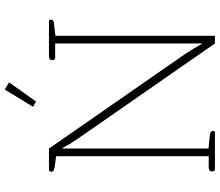

<svg xmlns="http://www.w3.org/2000/svg" viewBox="-78 -842 920 804"><g transform="rotate(-90 382.0 -440.0)"><path d="M337 -762 409 -880 439 -862 359 -749ZM66 -12Q66 -18 70.5 -22Q75 -26 84 -26H130V-665L85 -671Q74 -673 69.5 -675.5Q65 -678 65 -685Q65 -695 75 -695H162L557 -126Q585 -84 602 -51V-669H541Q537 -669 534.5 -672.5Q532 -676 532 -681Q532 -695 549 -695H695Q702 -695 702 -687Q702 -676 686 -674L634 -668V0H602L206 -570Q180 -608 162 -642V-27L220 -21Q236 -19 236 -8Q236 0 229 0H75Q71 0 68.5 -3.5Q66 -7 66 -12Z"/></g></svg>

Font: Maitree ExtraLight
Style: Regular
Weight: 250
Designer: CadsonDemak Team
Foundry: CadsonDemak
Version: Version 1.002